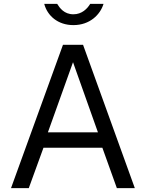

<svg xmlns="http://www.w3.org/2000/svg" viewBox="-20 -974 756 994"><path d="M516 -954H447C432 -929 404 -900 360 -900C312 -900 289 -933 276 -954H209C225 -893 279 -844 360 -844C445 -844 499 -898 516 -954ZM37 0H129L205 -209H510L585 0H678L410 -742H306ZM228 -289 358 -652 487 -289Z"/></svg>

Font: 18Franklin
Style: Regular
Weight: 400
Designer: Pablo Impallari, Rodrigo Fuenzalida (Modified by Dan O. Williams)
Version: Version 0.025;PS 000.025;hotconv 1.0.88;makeotf.lib2.5.64775